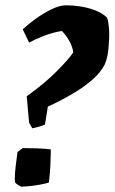

<svg xmlns="http://www.w3.org/2000/svg" viewBox="-20 -699 433 726"><path d="M102 -214 90 -235 81 -335Q151 -385 197 -432Q243 -479 257 -501Q254 -524 241 -546Q228 -568 214 -582Q178 -576 145 -563Q112 -550 90 -538L66 -588Q86 -607 115 -628Q144 -649 175 -664Q206 -679 230 -679Q255 -679 284.5 -674.5Q314 -670 341 -659.5Q368 -649 385 -632Q391 -614 392.5 -585Q394 -556 391 -527Q390 -507 386 -487.5Q382 -468 376 -455Q361 -426 332.5 -400.5Q304 -375 270 -354Q236 -333 206.5 -318Q177 -303 161 -296L150 -228Q141 -224 127.5 -220Q114 -216 102 -214ZM60 7Q56 5 48 0Q40 -5 37 -9Q36 -15 36 -25Q36 -44 39.5 -72Q43 -100 46 -124L66 -139Q95 -139 123 -138Q151 -137 172 -134Q172 -131 172 -121Q172 -105 170.5 -74.5Q169 -44 165 -9Q154 -5 132 -1Q110 3 89 5Q68 7 60 7Z"/></svg>

Font: Labrada ExtraBold
Style: Italic
Weight: 800
Italic angle: -7°
Designer: Mercedes Jáuregui
Foundry: Omnibus-Type Team
Version: Version 1.000; ttfautohint (v1.8.4.7-5d5b)